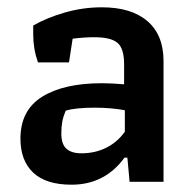

<svg xmlns="http://www.w3.org/2000/svg" viewBox="-20 -498 532 526"><path d="M36 -118Q36 -196 95.5 -233Q155 -270 259 -270Q287 -270 320 -267V-322Q320 -365 302 -380.5Q284 -396 238 -396Q211 -396 179 -392L169 -327H84Q71 -364 71 -403V-428Q107 -449 157 -463.5Q207 -478 259 -478Q340 -478 384 -440Q428 -402 428 -331V0H335L329 -66H321Q267 8 176 8Q106 8 71 -25Q36 -58 36 -118ZM322 -137V-196Q284 -203 239 -203Q188 -203 160 -195Q153 -178 150.5 -164Q148 -150 148 -132Q148 -103 162 -90.5Q176 -78 203 -78Q240 -78 270.5 -93Q301 -108 322 -137Z"/></svg>

Font: Athiti SemiBold
Style: Regular
Weight: 600
Designer: CadsonDemak Team
Foundry: CadsonDemak
Version: Version 1.033